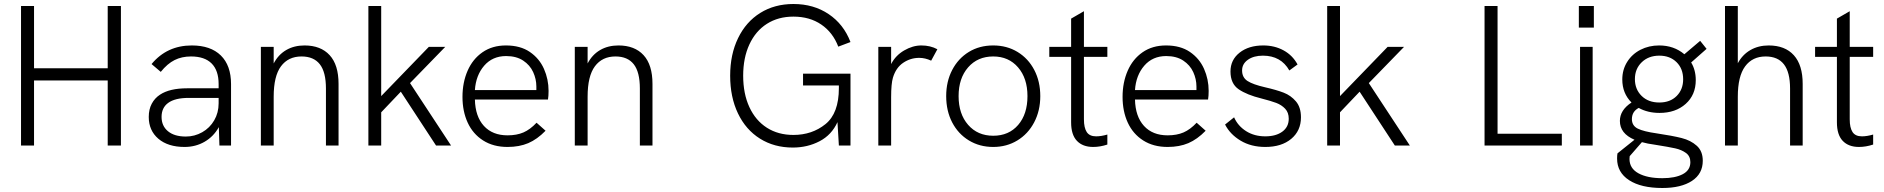

<svg xmlns="http://www.w3.org/2000/svg" viewBox="-20 -727 9410 959"><path d="M85 -697H150V-386H518V-697H584V0H518V-325H150V0H85Z M1073 -92Q1047 -45 1002 -19Q957 7 902 7Q819 7 771 -34Q723 -75 723 -143Q723 -181 738 -209Q753 -237 779 -254Q827 -286 915 -286H1072V-307Q1072 -375 1037 -410Q1002 -445 934 -445Q888 -445 852 -427Q816 -409 783 -368L737 -407Q814 -500 938 -500Q1032 -500 1083 -450Q1134 -400 1134 -307V0H1076ZM908 -45Q952 -45 990 -66.5Q1028 -88 1050 -126Q1072 -164 1072 -211V-238H923Q854 -238 820 -213Q787 -189 787 -143Q787 -98 819 -71.5Q851 -45 908 -45Z M1283 -493H1347V-410Q1370 -454 1409.5 -477Q1449 -500 1501 -500Q1582 -500 1626.5 -451.5Q1671 -403 1671 -308V0H1608V-285Q1608 -367 1577.5 -406Q1547 -445 1486 -445Q1420 -445 1383.5 -396Q1347 -347 1347 -244V0H1283Z M1982 -269 1884 -166V0H1820V-697H1884V-247L2122 -493H2204L2028 -312L2233 0H2158Z M2290 -243Q2290 -315 2315.5 -373.5Q2341 -432 2390 -466Q2439 -500 2507 -500Q2579 -500 2626.5 -467.5Q2674 -435 2697 -383Q2720 -331 2720 -273Q2720 -247 2717 -230H2352Q2354 -145 2397 -98Q2440 -51 2515 -51Q2561 -51 2594.5 -65.5Q2628 -80 2660 -114L2705 -74Q2663 -31 2618.5 -12Q2574 7 2515 7Q2444 7 2393 -25.5Q2342 -58 2316 -114.5Q2290 -171 2290 -243ZM2659 -277V-295Q2659 -332 2643 -367Q2627 -402 2593 -424.5Q2559 -447 2508 -447Q2440 -447 2398.5 -399Q2357 -351 2352 -277Z M2851 -493H2915V-410Q2938 -454 2977.5 -477Q3017 -500 3069 -500Q3150 -500 3194.5 -451.5Q3239 -403 3239 -308V0H3176V-285Q3176 -367 3145.5 -406Q3115 -445 3054 -445Q2988 -445 2951.5 -396Q2915 -347 2915 -244V0H2851Z M3627 -349Q3627 -455 3666.5 -536.5Q3706 -618 3777.5 -662.5Q3849 -707 3943 -707Q4044 -707 4119 -656.5Q4194 -606 4228 -517L4167 -494Q4140 -565 4082 -604.5Q4024 -644 3943 -644Q3867 -644 3810.5 -608Q3754 -572 3723 -505Q3692 -438 3692 -349Q3692 -259 3723 -192Q3754 -125 3810.5 -89Q3867 -53 3943 -53Q4036 -53 4103 -107Q4170 -161 4170 -287V-300H3991V-359H4228V0H4170L4163 -117Q4134 -53 4073.5 -21.5Q4013 10 3940 10Q3847 10 3776 -34.5Q3705 -79 3666 -160.5Q3627 -242 3627 -349Z M4367 -493H4431V-407Q4453 -450 4496 -475Q4539 -500 4582 -500Q4627 -500 4662 -481L4631 -424Q4601 -438 4571 -438Q4528 -438 4491.5 -413.5Q4455 -389 4440 -339Q4431 -309 4431 -241V0H4367Z M4706 -247Q4706 -320 4736 -377.5Q4766 -435 4819 -467.5Q4872 -500 4941 -500Q5009 -500 5062.5 -467.5Q5116 -435 5146 -377.5Q5176 -320 5176 -247Q5176 -174 5145.5 -116Q5115 -58 5061.5 -25.5Q5008 7 4941 7Q4873 7 4819.5 -25.5Q4766 -58 4736 -115.5Q4706 -173 4706 -247ZM5112 -247Q5112 -336 5065 -390.5Q5018 -445 4941 -445Q4863 -445 4815.5 -390.5Q4768 -336 4768 -247Q4768 -158 4815.5 -103.5Q4863 -49 4941 -49Q5019 -49 5065.5 -103Q5112 -157 5112 -247Z M5330 -116V-443H5221V-493H5330V-634L5394 -671V-493H5511V-443H5394V-131Q5394 -89 5408 -67.5Q5422 -46 5455 -46Q5480 -46 5511 -55V-5Q5475 7 5440 7Q5388 7 5359 -23.5Q5330 -54 5330 -116Z M5587 -243Q5587 -315 5612.5 -373.5Q5638 -432 5687 -466Q5736 -500 5804 -500Q5876 -500 5923.5 -467.5Q5971 -435 5994 -383Q6017 -331 6017 -273Q6017 -247 6014 -230H5649Q5651 -145 5694 -98Q5737 -51 5812 -51Q5858 -51 5891.5 -65.5Q5925 -80 5957 -114L6002 -74Q5960 -31 5915.5 -12Q5871 7 5812 7Q5741 7 5690 -25.5Q5639 -58 5613 -114.5Q5587 -171 5587 -243ZM5956 -277V-295Q5956 -332 5940 -367Q5924 -402 5890 -424.5Q5856 -447 5805 -447Q5737 -447 5695.5 -399Q5654 -351 5649 -277Z M6099 -105 6144 -141Q6163 -98 6204 -72Q6245 -46 6300 -46Q6353 -46 6385 -69.5Q6417 -93 6417 -134Q6417 -165 6399 -184Q6381 -203 6354.5 -213Q6328 -223 6281 -235Q6208 -253 6167 -281Q6126 -309 6126 -370Q6126 -428 6171.5 -464Q6217 -500 6290 -500Q6346 -500 6391 -475.5Q6436 -451 6461 -405L6420 -375Q6378 -449 6288 -449Q6242 -449 6213 -428.5Q6184 -408 6184 -375Q6184 -340 6211 -322.5Q6238 -305 6299 -291Q6356 -278 6392 -264Q6428 -250 6453 -220.5Q6478 -191 6478 -141Q6478 -74 6429.5 -33.5Q6381 7 6300 7Q6229 7 6176.5 -24.5Q6124 -56 6099 -105Z M6771 -269 6673 -166V0H6609V-697H6673V-247L6911 -493H6993L6817 -312L7022 0H6947Z M7395 -697H7460V-59H7781V0H7395Z M7872 -493H7935V0H7872ZM7866 -697H7941V-589H7866Z M8057 65Q8057 48 8059 39L8144 -29Q8071 -60 8071 -123Q8071 -177 8129 -215Q8083 -261 8083 -330Q8083 -379 8107.5 -418Q8132 -457 8174 -478.5Q8216 -500 8267 -500Q8341 -500 8393 -456L8472 -523L8504 -483L8427 -415Q8450 -377 8450 -327Q8450 -253 8399.5 -208Q8349 -163 8269 -163Q8210 -163 8165 -188Q8131 -170 8131 -132Q8131 -99 8160.5 -84.5Q8190 -70 8254 -61Q8334 -49 8379.5 -37.5Q8425 -26 8455 1Q8485 28 8485 76Q8485 141 8431 176.5Q8377 212 8283 212Q8177 212 8117 173Q8057 134 8057 65ZM8387 -331Q8387 -384 8354 -416.5Q8321 -449 8268 -449Q8214 -449 8180 -416Q8146 -383 8146 -332Q8146 -281 8179.5 -248Q8213 -215 8268 -215Q8322 -215 8354.5 -247.5Q8387 -280 8387 -331ZM8283 163Q8347 163 8385 143Q8423 123 8423 83Q8423 53 8401 37Q8379 21 8347.5 14Q8316 7 8247 -4Q8209 -9 8181 -17L8120 53Q8119 58 8119 67Q8119 114 8163.5 138.5Q8208 163 8283 163Z M8596 -697H8660V-411Q8683 -454 8723 -477Q8763 -500 8814 -500Q8896 -500 8940 -451Q8984 -402 8984 -308V0H8921V-285Q8921 -366 8890.5 -405.5Q8860 -445 8799 -445Q8733 -445 8696.5 -395.5Q8660 -346 8660 -244V0H8596Z M9155 -116V-443H9046V-493H9155V-634L9219 -671V-493H9336V-443H9219V-131Q9219 -89 9233 -67.5Q9247 -46 9280 -46Q9305 -46 9336 -55V-5Q9300 7 9265 7Q9213 7 9184 -23.5Q9155 -54 9155 -116Z"/></svg>

Font: Hanken Grotesk Light
Style: Regular
Weight: 300
Designer: Alfredo Marco Pradil
Foundry: Hanken Design Co.
Version: Version 3.014